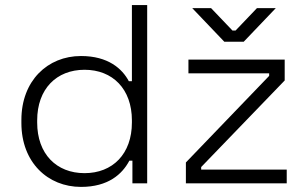

<svg xmlns="http://www.w3.org/2000/svg" viewBox="-20 -720 1208 754"><path d="M298 14C405 14 460 -36 488 -89H500V0H558V-700H498V-401H486C460 -450 405 -500 298 -500C167 -500 64 -403 64 -249V-237C64 -82 168 14 298 14ZM126 -239V-247C126 -371 202 -446 312 -446C422 -446 498 -371 498 -247V-239C498 -115 422 -40 312 -40C202 -40 126 -115 126 -239ZM710 0H1106V-54H770V-64L1098 -404V-486H720V-432H1037V-422L710 -82ZM735 -688 861 -556H937L1063 -688H989L905 -600H893L809 -688Z"/></svg>

Font: Meta Space Light
Style: Regular
Weight: 300
Designer: Meta Pool / Florian Karsten
Foundry: Meta Pool / Florian Karsten
Version: Version 2.000;Glyphs 3.1.1 (3137)